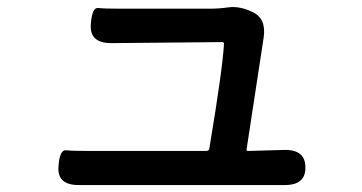

<svg xmlns="http://www.w3.org/2000/svg" viewBox="-20 -530 1040 552"><path d="M206 2Q145 2 148 -49Q151 -100 169.5 -98Q188 -96 235 -96H573Q581 -96 582 -104Q620 -332 624 -404Q624 -409 619 -409L300 -406Q238 -406 241 -458Q244 -509 262 -507Q280 -505 326 -505H582Q610 -505 638 -509Q670 -513 707 -495Q746 -476 738 -422L689 -101Q688 -96 693 -96L798 -99Q858 -100 858 -49Q859 2 799 2Z"/></svg>

Font: Resource Han Rounded JP Medium
Style: Regular
Weight: 500
Designer: Cyano Hao (round all glyphs); Ryoko NISHIZUKA 西塚涼子 (kana, bopomofo & ideographs); Paul D. Hunt (Latin, Greek & Cyrillic)
Foundry: Cyano Hao
Version: 0.990